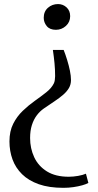

<svg xmlns="http://www.w3.org/2000/svg" viewBox="-20 -769 482 944"><path d="M293 -523.5Q302 -501 310.2 -474Q318.5 -447 323.8 -421.2Q329 -395.5 329 -375.5Q329 -353.5 318.8 -336Q308.5 -318.5 290.5 -303Q272.5 -287.5 248.2 -271.2Q224 -255 195.5 -235.5Q176 -222 160.8 -201.8Q145.5 -181.5 136.8 -154Q128 -126.5 128 -90.5Q128 -39.5 148.2 4Q168.5 47.5 210.8 73.8Q253 100 318 100Q340 100 364 95.8Q388 91.5 402.5 85L414.5 130.5Q404 136.5 384.5 142Q365 147.5 341 151Q317 154.5 292 154.5Q221 154.5 170.8 136.8Q120.5 119 88.5 87.5Q56.5 56 41.5 14.8Q26.5 -26.5 26.5 -73.5Q26.5 -124 45 -160.5Q63.5 -197 92 -224.2Q120.5 -251.5 151.2 -273.2Q182 -295 207.5 -315.2Q233 -335.5 244.5 -358.5Q248 -365 249.5 -375.5Q251 -386 251 -394.5Q251 -427 248 -458.2Q245 -489.5 240 -523.5ZM265.5 -749Q289.5 -749 307.2 -732.8Q325 -716.5 325 -689.5Q325 -660.5 304 -641.5Q283 -622.5 255 -622.5Q224.5 -622.5 209.8 -640.8Q195 -659 195 -681.5Q195 -712.5 215.8 -730.8Q236.5 -749 265.5 -749Z"/></svg>

Font: Merriweather 96pt Medium
Style: Regular
Weight: 500
Version: Version 2.100